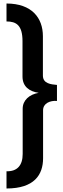

<svg xmlns="http://www.w3.org/2000/svg" viewBox="-20 -862 360 1092"><path d="M17 112V210C175 210 225 132 225 38V-235C225 -274 264 -291 304 -288V-379C271 -382 224 -386 224 -432V-656C224 -760 161 -842 17 -842V-740C72 -740 108 -719 108 -628V-427C108 -370 146 -342 200 -334C146 -325 109 -291 109 -244V14C109 78 78 114 17 112Z"/></svg>

Font: Exo
Style: Demi Bold
Weight: 600
Designer: Natanael Gama
Version: Version 1.00